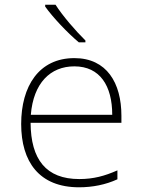

<svg xmlns="http://www.w3.org/2000/svg" viewBox="-20 -786 603 816"><path d="M315 -606H343V-614C302 -654 245 -720 216 -766H172V-758C204 -713 266 -647 315 -606ZM316 10C373 10 429 -1 479 -24V-62C425 -38 377 -25 317 -25C176 -25 111 -108 110 -264H496V-294C496 -433 434 -539 296 -539C145 -539 70 -419 70 -259C70 -99 146 10 316 10ZM457 -298H111C122 -433 194 -504 296 -504C405 -504 457 -421 457 -298Z"/></svg>

Font: Noto Sans Mono SemiCondensed ExtraLight
Style: Regular
Weight: 200
Width: 4
Designer: Monotype Design Team
Foundry: Monotype Imaging Inc.
Version: Version 2.014